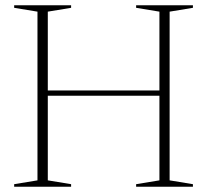

<svg xmlns="http://www.w3.org/2000/svg" viewBox="-20 -705 782 725"><path d="M160.5 -24 248.5 -9.5V0H33.5V-9.5L121.5 -24V-661L33.5 -675.5V-685H248.5V-675.5L160.5 -661ZM620.5 -24 708.5 -9.5V0H494V-9.5L582 -24V-661L494 -675.5V-685H708.5V-675.5L620.5 -661ZM130 -343.5V-363.5H612V-343.5Z"/></svg>

Font: Newsreader 36pt ExtraLight
Style: Regular
Weight: 250
Designer: Hugues Gentile
Foundry: Production Type
Version: Version 1.003